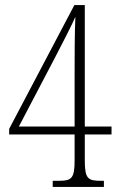

<svg xmlns="http://www.w3.org/2000/svg" viewBox="-20 -734 469 754"><path d="M187 0H388V-24H375C325 -24 313 -33 313 -104V-206H418V-237H313V-714H272L16 -228V-206H273V-104C273 -33 261 -24 211 -24H187ZM54 -237 195 -506C217 -548 267 -645 276 -668C273 -604 273 -502 273 -444V-237Z"/></svg>

Font: Noto Serif Tamil ExtraCondensed ExtraLight
Style: Regular
Weight: 200
Width: 2
Designer: Indian Type Foundry, Tom Grace, and the Monotype Design Team
Foundry: Monotype Imaging Inc.
Version: Version 2.004